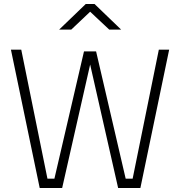

<svg xmlns="http://www.w3.org/2000/svg" viewBox="-20 -947 907 967"><path d="M35 -697H87L219 -47H254L403 -688H464L613 -47H648L780 -697H832L687 0H575L434 -622L293 0H180ZM278 -798 412 -927H456L590 -798H530L434 -888L339 -798Z"/></svg>

Font: TitilliumText
Style: Light
Weight: 300
Designer: Accademia di Belle Arti di Urbino and others
Foundry: Accademia di Belle Arti di Urbino and others.
Version: Version 60.001